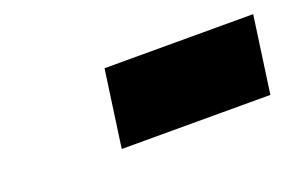

<svg xmlns="http://www.w3.org/2000/svg" viewBox="-37 -485 541 352"><g transform="rotate(-20 233.5 -309.0)"><path d="M155.8 -233.9 176.8 -383.8H466.8L445.8 -233.9Z"/></g></svg>

Font: Trueno UltraBlack
Style: Italic
Weight: 950
Designer: Julieta Ulanovsky
Foundry: Julieta Ulanovsky
Version: Version 3.001b | FøM Fix